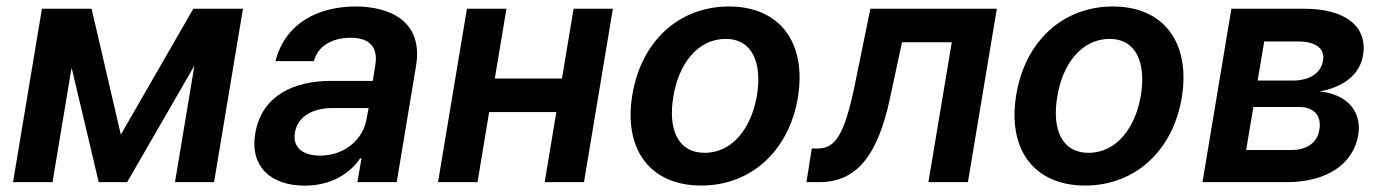

<svg xmlns="http://www.w3.org/2000/svg" viewBox="-20 -573 4354 604"><path d="M360.1 -149.5 268.1 -545.5H111.9L21 0H145.2L205.3 -360.1L290.5 0H380L591.6 -366.5L530.5 0H653.4L744.3 -545.5H588.1Z M938.6 11C1024.1 11 1082.4 -29.1 1112.9 -74.9H1117.2L1104.4 0H1228L1288.7 -365.1C1312.9 -509.2 1202.4 -552.6 1098.7 -552.6C984 -552.6 877.5 -502.1 846.6 -380.7H967.3C980.1 -426.8 1021.7 -454.2 1084.2 -454.2C1143.8 -454.2 1169.4 -422.6 1160.9 -370L1152.7 -318.5H1021.3C909.4 -318.5 803.6 -275.9 783 -153.1C765.3 -46.2 834.9 11 938.6 11ZM907.7 -155.2C915.1 -204.9 961.6 -233 1025.6 -233H1139.6L1132.5 -195.7C1121.4 -134.6 1064.3 -83.5 987.2 -83.5C933.6 -83.5 899.9 -108.3 907.7 -155.2Z M1573.2 -545.5H1448.9L1358 0H1482.2L1518.8 -220.5H1730.1L1693.5 0H1817.1L1908 -545.5H1784.4L1747.9 -326H1536.6Z M2186.1 10.7C2344.1 10.7 2462.7 -100.1 2490.1 -267C2517.8 -438.2 2433.9 -552.6 2273.1 -552.6C2114.7 -552.6 1996.1 -441.4 1969.1 -273.8C1941.1 -103.7 2024.5 10.7 2186.1 10.7ZM2098 -267.8C2114 -369.3 2172.9 -450.6 2262.8 -450.6C2348.4 -450.6 2377.1 -372.5 2361.5 -274.5C2344.8 -172.6 2285.9 -92.3 2196.7 -92.3C2110.4 -92.3 2081.7 -169.4 2098 -267.8Z M2517 0H2556.8C2674 0 2741.1 -82.4 2779.8 -264.2L2817.5 -440H2974.1L2900.6 0H3024.9L3115.8 -545.5H2718L2668.7 -304C2636.7 -150.9 2608.7 -105.8 2552.6 -105.8H2533.7Z M3393.8 10.7C3551.8 10.7 3670.5 -100.1 3697.8 -267C3725.5 -438.2 3641.7 -552.6 3480.8 -552.6C3322.4 -552.6 3203.8 -441.4 3176.8 -273.8C3148.8 -103.7 3232.2 10.7 3393.8 10.7ZM3305.8 -267.8C3321.7 -369.3 3380.7 -450.6 3470.5 -450.6C3556.1 -450.6 3584.9 -372.5 3569.2 -274.5C3552.6 -172.6 3493.6 -92.3 3404.5 -92.3C3318.2 -92.3 3289.4 -169.4 3305.8 -267.8Z M3762.8 0H4027.3C4155.2 0 4237.6 -57.9 4252.8 -148.1C4265.3 -224.1 4215.2 -277.7 4131 -285.2C4205.3 -298.7 4257.5 -337.4 4267.8 -398.8C4283 -490.8 4211.3 -545.5 4083.1 -545.5H3853.7ZM3900.2 -101.2 3922.9 -236.5H4066.8C4113.6 -236.5 4138.5 -209.2 4130.3 -164.1C4124.6 -125.4 4092 -101.2 4044 -101.2ZM3936.4 -319.6 3957 -442.5H4065.7C4119.3 -442.5 4148.8 -419.7 4142 -382.5C4136 -343.4 4099.8 -319.6 4047.6 -319.6Z"/></svg>

Font: Margiela Sans Semi Bold
Style: Italic
Weight: 600
Italic angle: -9.39999°
Designer: Stefan Endress, Andreas Faust
Version: Version 1.100;FEAKit 1.0